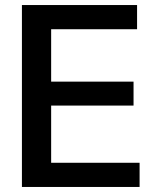

<svg xmlns="http://www.w3.org/2000/svg" viewBox="-20 -742 637 762"><path d="M524 -626V-722H67V0H534V-96H183V-323H510V-418H183V-626Z"/></svg>

Font: Perun Medium
Style: Regular
Weight: 500
Foundry: Copyright (c) Stefan Peev, Context Ltd, 2016
Version: Version 1.089